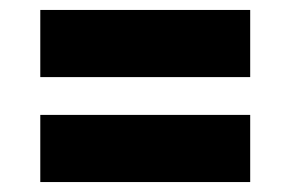

<svg xmlns="http://www.w3.org/2000/svg" viewBox="-20 -473 585 386"><path d="M61 -318V-453H483V-318ZM61 -107V-242H483V-107Z"/></svg>

Font: Piazzolla Black
Style: Regular
Weight: 900
Designer: Juan Pablo del Peral
Foundry: Huerta Tipografica
Version: Version 1.330